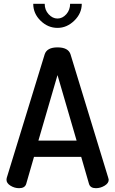

<svg xmlns="http://www.w3.org/2000/svg" viewBox="-20 -985 602 1005"><path d="M80 0Q56 0 35 -13Q14 -26 14 -44Q14 -50 15 -53L214 -701Q226 -737 281 -737Q337 -737 349 -701L547 -53Q549 -47 549 -44Q549 -26 527.5 -13Q506 0 482 0Q453 0 446 -22L405 -164H158L117 -22Q110 0 80 0ZM181 -249H381L281 -592ZM347 -965H408Q408 -915 369 -877Q330 -839 281 -839Q231 -839 192.5 -876.5Q154 -914 154 -965H214Q214 -933 234.5 -910.5Q255 -888 281 -888Q307 -888 327 -910.5Q347 -933 347 -965Z"/></svg>

Font: Dosis
Style: SemiBold
Weight: 600
Designer: Edgar Tolentino, Pablo Impallari, Igino Marini
Foundry: Edgar Tolentino, Pablo Impallari, Igino Marini
Version: Version 1.007